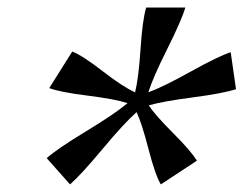

<svg xmlns="http://www.w3.org/2000/svg" viewBox="-20 -650 654 510"><path d="M104 -230Q132.3 -254.9 208.7 -301.3Q285.2 -347.7 318.8 -376Q286.6 -386.7 212.6 -396Q138.7 -405.3 110.8 -416L171.9 -513.2Q199.2 -502.4 253.4 -460.4Q307.6 -418.5 338.9 -404.8Q348.1 -442.4 353.3 -519.5Q358.4 -596.7 368.2 -629.9H472.2Q462.9 -597.2 424.3 -520Q385.7 -442.9 374 -404.8Q412.1 -418.5 486.3 -459.7Q560.5 -501 592.8 -511.2L606.9 -413.1Q572.8 -401.9 492.7 -391.4Q412.6 -380.9 375 -370.1Q392.6 -343.8 440.4 -295.9Q488.3 -248 502.9 -223.1L407.2 -160.2Q392.1 -185.5 374.3 -254.6Q356.4 -323.7 342.8 -352.1Q309.1 -322.3 251.7 -253.4Q194.3 -184.6 166 -160.2Z"/></svg>

Font: IntelOne Mono
Style: Italic
Weight: 400
Italic angle: -16°
Designer: Fred Shallcrass
Foundry: Frere-Jones Type LLC
Version: Version 1.200;hotconv 1.1.0;makeotfexe 2.6.0;FJTRelease1.2